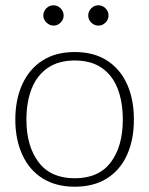

<svg xmlns="http://www.w3.org/2000/svg" viewBox="-20 -701 565 727"><path d="M263 -504Q335 -504 385 -472Q435 -440 461 -382.5Q487 -325 487 -248Q487 -172 461 -114.5Q435 -57 385 -25.5Q335 6 263 6Q192 6 141.5 -25.5Q91 -57 64.5 -115Q38 -173 38 -248Q38 -324 64.5 -382Q91 -440 141 -472Q191 -504 263 -504ZM263 -26Q354 -26 399.5 -86.5Q445 -147 445 -248Q445 -316 425 -366.5Q405 -417 364.5 -444.5Q324 -472 263 -472Q202 -472 161 -444Q120 -416 100 -365.5Q80 -315 80 -248Q80 -148 126 -87Q172 -26 263 -26ZM221 -642Q221 -627 209.5 -615.5Q198 -604 183 -604Q168 -604 156 -615.5Q144 -627 144 -642Q144 -658 155.5 -669.5Q167 -681 182 -681Q198 -681 209.5 -669.5Q221 -658 221 -642ZM391 -642Q391 -627 379.5 -615.5Q368 -604 353 -604Q337 -604 325.5 -615.5Q314 -627 314 -642Q314 -658 325.5 -669.5Q337 -681 352 -681Q368 -681 379.5 -669.5Q391 -658 391 -642Z"/></svg>

Font: Aleo ExtraLight
Style: Regular
Weight: 250
Designer: Alessio Laiso
Foundry: Alessio Laiso
Version: Version 2.001;gftools[0.9.29]